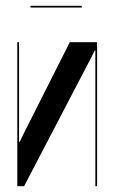

<svg xmlns="http://www.w3.org/2000/svg" viewBox="-20 -640 388 660"><path d="M220 -495 61.5 -181 47.8 -152.5H45.5V-182.5V-495H39.5V0H62.8L291 -437.2L305.8 -466.5H307.8V-436.5V0H313.8V-495ZM261 -620H84.8V-614H261Z"/></svg>

Font: Moniqa Black
Style: Regular
Weight: 900
Designer: Rajesh Rajput
Foundry: Rajesh Rajput
Version: Version 1.000